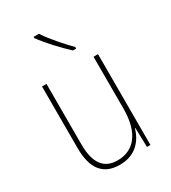

<svg xmlns="http://www.w3.org/2000/svg" viewBox="-189 -859 857 965"><g transform="rotate(-30 240.0 -377.0)"><path d="M194 -764H163V-757C197 -709 256 -647 300 -606H319V-615C277 -658 226 -715 194 -764ZM400 -527H374V-227C374 -82 312 -15 219 -15C143 -15 101 -64 101 -175V-527H75V-169C75 -50 122 10 218 10C314 10 357 -52 375 -112H377L380 0H400Z"/></g></svg>

Font: Noto Sans Oriya Cond Thin
Style: Regular
Weight: 100
Width: 3
Designer: Amélie Bonet and Sol Matas
Foundry: Google LLC
Version: Version 2.006